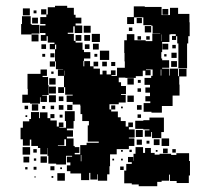

<svg xmlns="http://www.w3.org/2000/svg" viewBox="-20 -612 714 663"><path d="M425 -97H383V-79H360V-38H358V-10H350V12H318V-10H316V8H292V-15H288V10H260V-13H223V-21H211V-41H223V-51H211V-71H229V-74H208V-44H174V-47H147V-74H144V-101H143V-79H119V-101H111V-108H88V-130H83V-109H59V-131H51V-171H59V-193H81V-201H87V-225H115V-204H118V-224H144V-204H154V-196H176V-175H183V-189H199V-173H185V-171H208V-194H204V-228H238V-194H234V-168H211V-162H232V-140H211V-134H234V-108H238V-104H254V-84H238V-79H257V-111H279V-119H321V-123H283V-179H287V-194H264V-218H258V-247H257V-251H231V-260H210V-282H231V-285H205V-311H201V-350H180V-372H198V-373H173V-400H170V-442H174V-458H170V-442H152V-460H168V-465H145V-487H141V-471H121V-491H137V-498H118V-524H137V-529H119V-553H140V-562H145V-587H170V-592H212V-585H235V-561H241V-551H261V-531H241V-524H264V-498H238V-521H233V-499H214V-495H235V-471H241V-465H265V-440H270V-432H292V-410H270V-402H268V-383H271V-401H291V-383H303V-375H325V-355H334V-368H348V-355H363V-369H379V-353H365V-350H384V-378H411V-400H410V-429H409V-473H418V-494H444V-473H483V-470H506V-496H533V-497H507V-523H503V-525H475V-552H443V-529H419V-553H442V-590H480V-588H538V-560H567V-585H595V-564H634V-535H635V-487H630V-462H626V-376H596V-462H592V-487H588V-474H574V-488H587V-494H569V-493H565V-467H540V-432H537V-410H540V-404H564V-378H540V-375H565V-351H567V-375H595V-349H598V-374H624V-348H599V-320H600V-282H576V-246H539V-223H503V-226H476V-256H499V-262H482V-280H498V-292H482V-310H498V-319H479V-343H502V-350H507V-372H484V-370H500V-352H482V-368H473V-349H449V-343H413V-344H390V-328H398V-315H415V-287H398V-284H414V-258H390V-252H358V-234H364V-227H387V-207H397V-194H414V-175H423V-189H439V-173H425V-165H445V-137H425V-134H444V-108H425ZM59 -583H83V-559H59ZM541 -581H561V-561H541ZM122 -562V-580H140V-562ZM96 -576H106V-566H96ZM116 -496H89V-493H53V-529H56V-556H86V-529H89V-526H116ZM91 -551H111V-531H91ZM452 -550H470V-532H452ZM269 -523H293V-499H269ZM480 -522H502V-500H480ZM425 -505V-517H437V-505ZM297 -495H325V-467H297ZM113 -493V-469H89V-493ZM536 -470H537V-493H536ZM241 -491H261V-471H241ZM271 -491H291V-471H271ZM467 -487V-475H455V-487ZM497 -487V-475H485V-487ZM301 -461H321V-441H301ZM541 -461H561V-441H541ZM123 -459H139V-443H123ZM289 -459V-443H273V-459ZM575 -445V-457H587V-445ZM325 -437H357V-405H325ZM590 -412H572V-430H590ZM154 -414V-428H168V-414ZM136 -426V-416H126V-426ZM316 -426V-416H306V-426ZM555 -425V-417H547V-425ZM591 -381H571V-401H591ZM170 -382H152V-400H170ZM303 -399H319V-383H303ZM349 -399V-383H333V-399ZM364 -398H378V-384H364ZM75 -357H120V-372H142V-350H127V-346H146V-318H148V-284H126V-282H142V-260H120V-276H118V-254H84V-257H57V-285H76V-305H75ZM535 -372V-351H537V-372ZM202 -351H203V-368H202ZM157 -357V-365H165V-357ZM172 -320H150V-342H172ZM420 -342H442V-320H420ZM456 -326V-336H466V-326ZM173 -289H149V-313H173ZM201 -291H181V-311H201ZM467 -295H455V-307H467ZM173 -259H149V-283H173ZM442 -260H420V-282H442ZM183 -279H199V-263H183ZM112 -252V-230H90V-252ZM212 -232V-250H230V-232ZM199 -233H183V-249H199ZM469 -233H453V-249H469ZM364 -248H378V-234H364ZM65 -247H77V-235H65ZM167 -247V-235H155V-247ZM136 -246V-236H126V-246ZM404 -244V-238H398V-244ZM154 -218H168V-204H154ZM467 -217V-205H455V-217ZM196 -216V-206H186V-216ZM74 -214V-208H68V-214ZM546 -156H537V-135H505V-156H502V-140H480V-162H496V-165H475V-167H447V-195H475V-197H496V-206H546ZM449 -163H473V-139H449ZM538 -134H564V-108H538ZM180 -108H208V-131H202V-110H180ZM511 -131H531V-111H511ZM470 -130V-112H452V-130ZM496 -126V-116H486V-126ZM84 -78H58V-104H84ZM633 -56H636V-6H632V20H590V13H567V-9H564V12H538V16H523V31H459V25H435V21H409V-23H416V-46H435V-52H422V-70H440V-57H441V-81H448V-104H474V-84H481V-101H501V-84H514V-78H531V-81H571V-77H589V-83H633ZM559 -99V-83H543V-99ZM107 -85H95V-97H107ZM587 -85H575V-97H587ZM435 -95V-87H427V-95ZM398 -94H404V-88H398ZM524 -94V-88H518V-94ZM259 -55H261V-77H259ZM142 -50H120V-72H142ZM81 -51H61V-71H81ZM97 -57V-65H105V-57ZM374 -58H368V-64H374ZM404 -58H398V-64H404ZM168 -24H154V-38H168ZM407 -25H395V-37H407ZM106 -26H96V-36H106ZM75 -27H67V-35H75ZM188 -28V-34H194V-28ZM204 12H178V-14H204ZM164 2H158V-4H164ZM103 1H99V-3H103Z"/></svg>

Font: Rubik-Storm
Style: Regular
Weight: 400
Designer: NaN (generative design), Hubert & Fischer (Rubik source font outlines)
Foundry: NaN, Hubert & Fischer
Version: Version 1.000